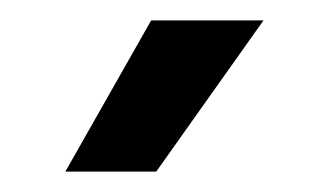

<svg xmlns="http://www.w3.org/2000/svg" viewBox="-20 -717 304 188"><path d="M44 -549 128 -697H238L133 -549Z"/></svg>

Font: Rilu
Style: Bold
Weight: 500
Designer: Alí Sinisterra
Foundry: Alí Sinisterra
Version: ""